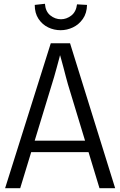

<svg xmlns="http://www.w3.org/2000/svg" viewBox="-20 -997 638 1017"><path d="M7 0 249 -768H351L590 0H507L340 -550Q335 -566 329 -590Q323 -614 316 -640Q309 -666 302.5 -689.5Q296 -713 291 -729H304Q300 -713 294 -689Q288 -665 280.5 -639Q273 -613 266.5 -589Q260 -565 254 -548L87 0ZM125 -191V-252H469V-191ZM218 -977Q221 -936 246.5 -915.5Q272 -895 303 -895Q332 -895 357.5 -914.5Q383 -934 388 -974L441 -971Q440 -927 419 -897Q398 -867 366.5 -852Q335 -837 301 -837Q266 -837 235 -852Q204 -867 184 -897Q164 -927 164 -971Z"/></svg>

Font: Yaldevi
Style: Regular
Weight: 400
Designer: Sol Matas, Rajitha Manaperi, Kosala Senevirathne
Foundry: Mooniak
Version: Version 1.100